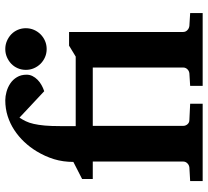

<svg xmlns="http://www.w3.org/2000/svg" viewBox="-50 -730 780 720"><g transform="rotate(-90 340.0 -370.0)"><path d="M377.9 0V-46.9L424.8 -49.8Q434.1 -50.8 440.4 -57.4Q446.8 -64 446.8 -73.2V-412.1H228V-73.2Q228 -64 234.1 -56.9Q240.2 -49.8 250 -49.8L311 -46.9V0H21V-46.9L71.8 -49.8Q81.1 -50.8 87.6 -57.4Q94.2 -64 94.2 -73.2V-412.1H28.8V-452.1L92.8 -484.9Q92.8 -523.4 103 -557.1Q113.3 -590.8 132.8 -623Q147.9 -647.9 168 -669.2Q188 -690.4 212.2 -706.3Q236.3 -722.2 264.4 -731.2Q292.5 -740.2 324.2 -740.2Q338.9 -740.2 355.7 -735.6Q372.6 -731 387 -721.4Q401.4 -711.9 410.6 -696.5Q419.9 -681.2 419.9 -660.2Q419.9 -648.4 414.8 -638.2Q409.7 -627.9 401.1 -619.4Q392.6 -610.8 381.3 -604.5Q370.1 -598.1 357.9 -594.2L258.8 -687Q251.5 -675.8 245.4 -663.3Q239.3 -650.9 235.4 -633.5Q231.4 -616.2 229.2 -592.3Q227.1 -568.4 227.1 -534.2V-476.1H487.8L528.8 -501H580.1V-73.2Q580.1 -64 586.9 -57.4Q593.8 -50.8 603 -49.8L650.9 -46.9V0ZM594.2 -663.1Q594.2 -647 588.1 -632.8Q582 -618.7 571.3 -607.9Q560.5 -597.2 546.4 -591.1Q532.2 -585 516.1 -585Q500 -585 485.8 -591.1Q471.7 -597.2 460.9 -607.9Q450.2 -618.7 444.1 -632.8Q438 -647 438 -663.1Q438 -679.2 444.1 -693.4Q450.2 -707.5 460.9 -717.8Q471.7 -728 485.8 -734.1Q500 -740.2 516.1 -740.2Q532.2 -740.2 546.4 -734.1Q560.5 -728 571.3 -717.8Q582 -707.5 588.1 -693.4Q594.2 -679.2 594.2 -663.1Z"/></g></svg>

Font: Charis SIL
Style: Bold
Weight: 700
Foundry: SIL International
Version: Version 4.112